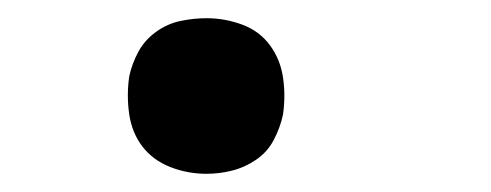

<svg xmlns="http://www.w3.org/2000/svg" viewBox="-20 -183 540 211"><path d="M207 8Q186 8 167 0.5Q148 -7 136.5 -22Q125 -37 122 -57.5Q119 -78 122 -99Q125 -113 132 -126Q139 -139 151.5 -148Q164 -157 178.5 -160Q193 -163 207 -163Q227 -163 246 -156Q265 -149 276.5 -133.5Q288 -118 291 -98Q294 -78 291 -57Q288 -43 281 -29.5Q274 -16 261.5 -7.5Q249 1 235 4.5Q221 8 207 8Z"/></svg>

Font: Iosevka Slab Medium Oblique
Style: Regular
Weight: 500
Italic angle: -9°
Monospace: yes
Designer: Belleve Invis
Foundry: Belleve Invis
Version: Version 11.1.1; ttfautohint (v1.8.3)